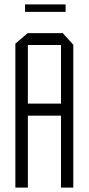

<svg xmlns="http://www.w3.org/2000/svg" viewBox="-20 -855 404 875"><path d="M50 0V-656L106 -704H107V0ZM107 -328V-383H258V-328ZM258 0V-650H314V0ZM107 -650V-704H266L314 -651V-650ZM94 -801V-835H279V-801Z"/></svg>

Font: Foldit Thin Light
Style: Regular
Weight: 300
Version: Version 1.003